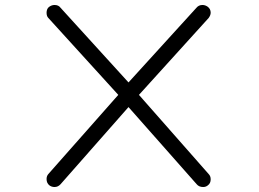

<svg xmlns="http://www.w3.org/2000/svg" viewBox="-20 -689 1040 771"><path d="M178 55Q167 46 167 30Q167 18 174 10L455 -308L174 -617Q167 -624 167 -638Q167 -645 169.5 -651.5Q172 -658 178 -662Q188 -669 199 -669Q215 -669 223 -658L496 -358L769 -658Q778 -669 793 -669Q804 -669 814 -662Q826 -653 826 -638Q826 -628 818 -617L538 -308L818 10Q826 18 826 31Q826 47 815 55Q807 62 796 62Q779 62 770 51L496 -259L223 51Q213 62 199 62Q187 62 178 55Z"/></svg>

Font: Hachi Maru Pop
Style: Regular
Weight: 400
Designer: Nontynet
Foundry: Nontynet
Version: Version 1.300